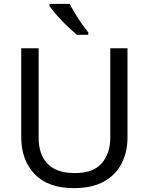

<svg xmlns="http://www.w3.org/2000/svg" viewBox="-20 -964 771 994"><path d="M640 -252Q640 -178 610 -118.5Q580 -59 518.5 -24.5Q457 10 362 10Q229 10 159.5 -62.5Q90 -135 90 -254V-714H180V-251Q180 -164 226.5 -116Q273 -68 367 -68Q464 -68 507.5 -119.5Q551 -171 551 -252V-714H640ZM341 -944Q352 -922 368.5 -894.5Q385 -867 403.5 -841Q422 -815 437 -796V-784H378Q361 -798 340 -817.5Q319 -837 298.5 -858.5Q278 -880 261.5 -900Q245 -920 236 -934V-944Z"/></svg>

Font: Noto Sans Sora Sompeng
Style: Regular
Weight: 400
Designer: Monotype Design Team. David Williams.
Foundry: Monotype Imaging Inc.
Version: Version 2.101